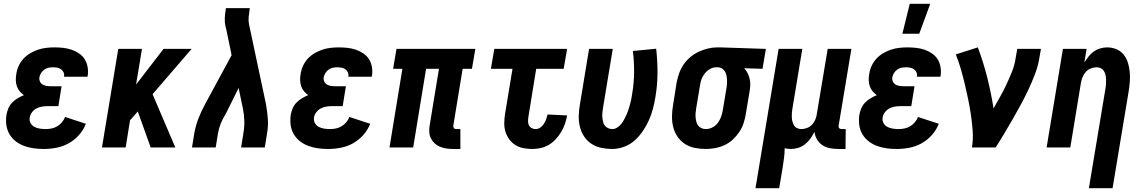

<svg xmlns="http://www.w3.org/2000/svg" viewBox="-20 -778 6040 1013"><path d="M211 8Q184 8 158 4.5Q132 1 107.5 -8Q83 -17 63 -32.5Q43 -48 30 -70Q17 -92 13.5 -118.5Q10 -145 14 -172Q17 -189 24 -206Q31 -223 44 -236.5Q57 -250 73 -259.5Q89 -269 106 -276Q94 -285 84 -296.5Q74 -308 69 -323Q64 -338 63.5 -354.5Q63 -371 66 -387Q69 -409 78.5 -430Q88 -451 103.5 -468Q119 -485 139.5 -497Q160 -509 181 -516Q202 -523 224 -525.5Q246 -528 267 -528Q291 -528 313.5 -525.5Q336 -523 357 -516Q378 -509 396.5 -496.5Q415 -484 426.5 -466Q438 -448 442 -425.5Q446 -403 443 -380L441 -373H317L318 -375Q320 -387 315 -397Q310 -407 301.5 -413Q293 -419 281.5 -421Q270 -423 259 -423Q247 -423 235.5 -420.5Q224 -418 214 -411Q204 -404 197 -393Q190 -382 188 -371Q186 -359 190.5 -348.5Q195 -338 204 -332.5Q213 -327 224 -325Q235 -323 247 -323H305L288 -218H230Q216 -218 201 -215.5Q186 -213 172.5 -206Q159 -199 149 -186Q139 -173 137 -159Q134 -143 141 -129.5Q148 -116 161 -109Q174 -102 189.5 -99.5Q205 -97 221 -97Q236 -97 251.5 -100Q267 -103 281.5 -111.5Q296 -120 307 -133Q318 -146 323 -161L433 -125Q421 -93 397 -66Q373 -39 342.5 -22Q312 -5 278 1.5Q244 8 211 8Z M775 0 707 -190 666 -143 643 0H518L604 -520H729L698 -332L843 -520H991L785 -281L905 0Z M993 0 1005 -74Q1012 -114 1027 -153Q1042 -192 1063 -230L1202 -487L1173 -627Q1172 -630 1171.5 -632Q1171 -634 1170 -637Q1165 -659 1166 -682Q1167 -705 1171 -728L1172 -735H1298L1297 -728Q1294 -708 1292 -688Q1290 -668 1294 -649L1383 -230Q1390 -192 1393 -153Q1396 -114 1389 -74L1377 0H1252L1264 -74Q1270 -108 1269 -142Q1268 -176 1261 -208L1239 -314L1173 -181Q1171 -179 1170.5 -177.5Q1170 -176 1169 -174Q1154 -150 1144 -124.5Q1134 -99 1130 -74L1118 0Z M1711 8Q1684 8 1658 4.5Q1632 1 1607.5 -8Q1583 -17 1563 -32.5Q1543 -48 1530 -70Q1517 -92 1513.5 -118.5Q1510 -145 1514 -172Q1517 -189 1524 -206Q1531 -223 1544 -236.5Q1557 -250 1573 -259.5Q1589 -269 1606 -276Q1594 -285 1584 -296.5Q1574 -308 1569 -323Q1564 -338 1563.5 -354.5Q1563 -371 1566 -387Q1569 -409 1578.5 -430Q1588 -451 1603.5 -468Q1619 -485 1639.5 -497Q1660 -509 1681 -516Q1702 -523 1724 -525.5Q1746 -528 1767 -528Q1791 -528 1813.5 -525.5Q1836 -523 1857 -516Q1878 -509 1896.5 -496.5Q1915 -484 1926.5 -466Q1938 -448 1942 -425.5Q1946 -403 1943 -380L1941 -373H1817L1818 -375Q1820 -387 1815 -397Q1810 -407 1801.5 -413Q1793 -419 1781.5 -421Q1770 -423 1759 -423Q1747 -423 1735.5 -420.5Q1724 -418 1714 -411Q1704 -404 1697 -393Q1690 -382 1688 -371Q1686 -359 1690.5 -348.5Q1695 -338 1704 -332.5Q1713 -327 1724 -325Q1735 -323 1747 -323H1805L1788 -218H1730Q1716 -218 1701 -215.5Q1686 -213 1672.5 -206Q1659 -199 1649 -186Q1639 -173 1637 -159Q1634 -143 1641 -129.5Q1648 -116 1661 -109Q1674 -102 1689.5 -99.5Q1705 -97 1721 -97Q1736 -97 1751.5 -100Q1767 -103 1781.5 -111.5Q1796 -120 1807 -133Q1818 -146 1823 -161L1933 -125Q1921 -93 1897 -66Q1873 -39 1842.5 -22Q1812 -5 1778 1.5Q1744 8 1711 8Z M2409 8H2371Q2353 8 2335.5 5.5Q2318 3 2302 -3.5Q2286 -10 2273.5 -21.5Q2261 -33 2253.5 -48Q2246 -63 2245 -81Q2244 -99 2247 -117L2296 -415H2228L2160 0H2035L2103 -415H2054L2072 -520H2488L2470 -415H2421L2372 -117Q2371 -113 2372 -109Q2373 -105 2375 -102Q2377 -99 2381 -98Q2385 -97 2389 -97H2409Z M2788 8Q2764 8 2741 3.5Q2718 -1 2699 -13Q2680 -25 2666.5 -43.5Q2653 -62 2646.5 -84Q2640 -106 2640.5 -130.5Q2641 -155 2645 -179L2684 -415H2570L2588 -520H2972L2954 -415H2809L2768 -162Q2766 -150 2766 -138.5Q2766 -127 2770.5 -117.5Q2775 -108 2784.5 -102.5Q2794 -97 2806 -97Q2819 -97 2830.5 -105Q2842 -113 2849.5 -124.5Q2857 -136 2861.5 -148.5Q2866 -161 2869 -174L2972 -169V-168Q2968 -146 2960.5 -124Q2953 -102 2941 -82Q2929 -62 2912.5 -44Q2896 -26 2876 -14Q2856 -2 2833 3Q2810 8 2788 8Z M3210 8Q3181 8 3152.5 2Q3124 -4 3101 -19Q3078 -34 3062.5 -57Q3047 -80 3040 -107.5Q3033 -135 3033.5 -164.5Q3034 -194 3039 -223L3088 -520H3213L3161 -206Q3159 -194 3158 -182Q3157 -170 3158 -158.5Q3159 -147 3161.5 -136Q3164 -125 3170.5 -116Q3177 -107 3188 -102Q3199 -97 3211 -97Q3224 -97 3236.5 -105Q3249 -113 3258 -124.5Q3267 -136 3273.5 -148.5Q3280 -161 3286 -174Q3292 -187 3296 -200.5Q3300 -214 3304 -227.5Q3308 -241 3310.5 -254Q3313 -267 3315 -281Q3325 -339 3325.5 -396.5Q3326 -454 3319 -509L3442 -521Q3449 -459 3449 -395Q3449 -331 3438 -266Q3433 -235 3425 -204.5Q3417 -174 3404 -144.5Q3391 -115 3372 -87Q3353 -59 3328.5 -37Q3304 -15 3272.5 -3.5Q3241 8 3210 8Z M3703 8Q3673 8 3644.5 2Q3616 -4 3593 -19Q3570 -34 3554.5 -57Q3539 -80 3532 -107.5Q3525 -135 3525.5 -164.5Q3526 -194 3531 -223L3550 -343Q3555 -368 3563.5 -392Q3572 -416 3587 -438Q3602 -460 3622.5 -477Q3643 -494 3666.5 -505Q3690 -516 3715 -522Q3740 -528 3764 -528H3781L4021 -520L4003 -415L3906 -418Q3917 -407 3924 -393Q3931 -379 3935 -363Q3939 -347 3938.5 -330Q3938 -313 3935 -297L3915 -177Q3911 -152 3903 -127.5Q3895 -103 3880 -81Q3865 -59 3845.5 -41Q3826 -23 3802 -12Q3778 -1 3752.5 3.5Q3727 8 3703 8ZM3704 -97Q3721 -97 3737.5 -105Q3754 -113 3765.5 -127.5Q3777 -142 3783.5 -159Q3790 -176 3793 -194L3813 -314Q3816 -331 3816 -348.5Q3816 -366 3812.5 -382Q3809 -398 3797.5 -410Q3786 -422 3768 -423H3759Q3742 -423 3726 -414Q3710 -405 3698.5 -390.5Q3687 -376 3681 -359.5Q3675 -343 3673 -326L3653 -206Q3651 -194 3650 -182Q3649 -170 3650 -158.5Q3651 -147 3654 -135.5Q3657 -124 3663.5 -115.5Q3670 -107 3680.5 -102Q3691 -97 3704 -97Z M3966 215 4088 -520H4213L4161 -206Q4159 -195 4158 -183Q4157 -171 4157.5 -159.5Q4158 -148 4161 -137Q4164 -126 4169.5 -116.5Q4175 -107 4185.5 -102Q4196 -97 4208 -97Q4223 -97 4238.5 -103Q4254 -109 4265 -121Q4276 -133 4282 -148Q4288 -163 4290 -179L4347 -520H4472L4405 -117Q4404 -113 4404.5 -109Q4405 -105 4407.5 -102Q4410 -99 4414 -98Q4418 -97 4422 -97H4442L4441 8H4404Q4381 8 4359.5 4Q4338 0 4320 -11.5Q4302 -23 4291 -41.5Q4280 -60 4277 -82Q4268 -64 4256 -47Q4244 -30 4227.5 -17Q4211 -4 4191.5 2Q4172 8 4152 8Q4144 8 4136 7Q4128 6 4120 4Q4120 30 4116.5 56Q4113 82 4109 108L4091 215Z M4711 8Q4684 8 4658 4.5Q4632 1 4607.5 -8Q4583 -17 4563 -32.5Q4543 -48 4530 -70Q4517 -92 4513.5 -118.5Q4510 -145 4514 -172Q4517 -189 4524 -206Q4531 -223 4544 -236.5Q4557 -250 4573 -259.5Q4589 -269 4606 -276Q4594 -285 4584 -296.5Q4574 -308 4569 -323Q4564 -338 4563.5 -354.5Q4563 -371 4566 -387Q4569 -409 4578.5 -430Q4588 -451 4603.5 -468Q4619 -485 4639.5 -497Q4660 -509 4681 -516Q4702 -523 4724 -525.5Q4746 -528 4767 -528Q4791 -528 4813.5 -525.5Q4836 -523 4857 -516Q4878 -509 4896.5 -496.5Q4915 -484 4926.5 -466Q4938 -448 4942 -425.5Q4946 -403 4943 -380L4941 -373H4817L4818 -375Q4820 -387 4815 -397Q4810 -407 4801.5 -413Q4793 -419 4781.5 -421Q4770 -423 4759 -423Q4747 -423 4735.5 -420.5Q4724 -418 4714 -411Q4704 -404 4697 -393Q4690 -382 4688 -371Q4686 -359 4690.5 -348.5Q4695 -338 4704 -332.5Q4713 -327 4724 -325Q4735 -323 4747 -323H4805L4788 -218H4730Q4716 -218 4701 -215.5Q4686 -213 4672.5 -206Q4659 -199 4649 -186Q4639 -173 4637 -159Q4634 -143 4641 -129.5Q4648 -116 4661 -109Q4674 -102 4689.5 -99.5Q4705 -97 4721 -97Q4736 -97 4751.5 -100Q4767 -103 4781.5 -111.5Q4796 -120 4807 -133Q4818 -146 4823 -161L4933 -125Q4921 -93 4897 -66Q4873 -39 4842.5 -22Q4812 -5 4778 1.5Q4744 8 4711 8ZM4741 -600 4780 -758H4888L4830 -600Z M5108 0Q5115 -43 5112 -86Q5109 -129 5103 -170Q5097 -211 5088.5 -252Q5080 -293 5070.5 -333.5Q5061 -374 5049.5 -413.5Q5038 -453 5023 -491L5139 -528Q5168 -451 5188.5 -370Q5209 -289 5222 -206Q5240 -238 5258 -270Q5276 -302 5291 -334.5Q5306 -367 5319.5 -400.5Q5333 -434 5338 -468L5347 -520H5472L5463 -468Q5456 -427 5440.5 -386.5Q5425 -346 5406.5 -306.5Q5388 -267 5367 -228Q5346 -189 5324 -151Q5302 -113 5279.5 -75Q5257 -37 5233 0Z M5725 215 5813 -314Q5815 -325 5815.5 -337Q5816 -349 5815.5 -360.5Q5815 -372 5812.5 -383Q5810 -394 5804 -403.5Q5798 -413 5788 -418Q5778 -423 5766 -423Q5751 -423 5735.5 -417Q5720 -411 5709 -399Q5698 -387 5692 -372Q5686 -357 5683 -341L5627 0H5502L5588 -520H5713L5701 -448Q5711 -464 5723 -479.5Q5735 -495 5750.5 -506Q5766 -517 5784.5 -522.5Q5803 -528 5821 -528Q5847 -528 5870 -518.5Q5893 -509 5908 -490.5Q5923 -472 5930.5 -448.5Q5938 -425 5940.5 -399.5Q5943 -374 5941 -348Q5939 -322 5935 -297L5850 215Z"/></svg>

Font: Iosevka Term Curly Extrabold
Style: Italic
Weight: 800
Italic angle: -9°
Designer: Belleve Invis
Foundry: Belleve Invis
Version: Version 32.3.0